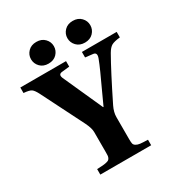

<svg xmlns="http://www.w3.org/2000/svg" viewBox="-215 -1016 1073 1151"><g transform="rotate(-30 321.5 -440.5)"><path d="M-12.2 -653.8V-691.9H304.2V-653.8L250 -647.9Q223.6 -644.5 235.8 -615.2L358.9 -341.8H361.8Q375.5 -373 402.6 -430.9Q429.7 -488.8 449.7 -533.2Q469.7 -577.6 481 -607.9Q495.1 -645 465.8 -647.9L414.1 -653.8V-691.9H654.8V-653.8Q613.3 -649.4 595.7 -639.4Q578.1 -629.4 561 -600.1Q506.8 -504.9 416 -320.8Q397.9 -283.7 397.9 -250V-97.2Q397.9 -76.7 400.1 -66.7Q402.3 -56.6 413.6 -49.8Q424.8 -43 441.7 -41Q458.5 -39.1 494.1 -38.1V0H142.1V-38.1Q166 -39.1 179.9 -40Q193.8 -41 205.8 -43.7Q217.8 -46.4 223.1 -49.6Q228.5 -52.7 232.4 -60.1Q236.3 -67.4 237.1 -75.2Q237.8 -83 237.8 -97.2V-240.2Q237.8 -266.1 216.8 -309.1L71.8 -597.2Q54.7 -631.8 40.5 -641.4Q26.4 -650.9 -12.2 -653.8ZM149.4 -753.4Q127.9 -775.9 127.9 -806.2Q127.9 -836.4 149.4 -858.6Q170.9 -880.9 207 -880.9Q243.2 -880.9 264.6 -858.6Q286.1 -836.4 286.1 -806.2Q286.1 -775.9 264.6 -753.4Q243.2 -731 207 -731Q170.9 -731 149.4 -753.4ZM401.4 -753.4Q379.9 -775.9 379.9 -806.2Q379.9 -836.4 401.4 -858.6Q422.9 -880.9 459 -880.9Q495.1 -880.9 516.6 -858.6Q538.1 -836.4 538.1 -806.2Q538.1 -775.9 516.6 -753.4Q495.1 -731 459 -731Q422.9 -731 401.4 -753.4Z"/></g></svg>

Font: Linguistics Pro
Style: Bold
Weight: 700
Designer: Stefan Peev, Context Ltd
Foundry: Stefan Peev, Context Ltd
Version: Version 001.000